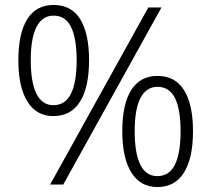

<svg xmlns="http://www.w3.org/2000/svg" viewBox="-20 -744 852 774"><path d="M196 -724Q268 -724 303.5 -666.5Q339 -609 339 -501Q339 -392 302.5 -334Q266 -276 195 -276Q127 -276 90.5 -334.5Q54 -393 54 -501Q54 -610 90 -667Q126 -724 196 -724ZM196 -681Q151 -681 127.5 -636Q104 -591 104 -501Q104 -412 127 -366Q150 -320 195 -320Q243 -320 266 -366Q289 -412 289 -501Q289 -589 266.5 -635Q244 -681 196 -681ZM631 -714 235 0H182L578 -714ZM615 -438Q686 -438 722 -380.5Q758 -323 758 -215Q758 -106 721.5 -48Q685 10 614 10Q546 10 509.5 -48.5Q473 -107 473 -215Q473 -324 509 -381Q545 -438 615 -438ZM615 -394Q570 -394 546.5 -349.5Q523 -305 523 -215Q523 -125 546 -79.5Q569 -34 614 -34Q662 -34 685 -80Q708 -126 708 -215Q708 -303 685.5 -348.5Q663 -394 615 -394Z"/></svg>

Font: Noto Sans Hebrew Light
Style: Regular
Weight: 300
Designer: Monotype Design Team
Foundry: Monotype Imaging Inc.
Version: Version 2.003